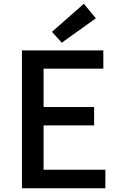

<svg xmlns="http://www.w3.org/2000/svg" viewBox="-20 -1006 640 1026"><path d="M97.2 0V-736.8H532.2V-639.2H212.9V-434.1H482.9V-335.9H212.9V-99.1H543V0ZM310.1 -777.8 257.8 -835.9 428.2 -985.8 492.2 -908.2Z"/></svg>

Font: Source Han Sans CN Medium
Style: Regular
Weight: 500
Designer: Ryoko NISHIZUKA  (kana, bopomofo & ideographs); Paul D. Hunt (Latin, Greek & Cyrillic); Sandoll Communications , Soo-you
Foundry: Adobe
Version: Version 2.004;hotconv 1.0.118;makeotfexe 2.5.65603